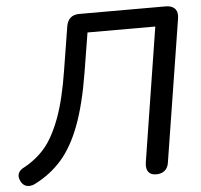

<svg xmlns="http://www.w3.org/2000/svg" viewBox="-65 -758 861 821"><g transform="rotate(-5 365.0 -348.0)"><path d="M533 -48 624 -623H333L305 -451Q283 -317 249.5 -228.5Q216 -140 168.5 -86Q121 -32 54 2Q41 9 27 9Q4 9 -8 -14Q-14 -26 -14 -36Q-14 -59 13 -72Q65 -100 102.5 -143.5Q140 -187 170 -267Q200 -347 220 -476L249 -656Q257 -705 305 -705H676Q699 -705 712 -694Q725 -683 725 -662Q725 -654 724 -649L627 -39Q624 -17 610 -5Q596 7 573 7Q550 7 539.5 -7Q529 -21 533 -48Z"/></g></svg>

Font: SN Pro
Style: Italic
Weight: 400
Italic angle: -9°
Designer: Tobias Whetton
Foundry: Supernotes
Version: Version 1.003